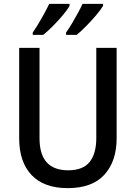

<svg xmlns="http://www.w3.org/2000/svg" viewBox="-20 -961 702 991"><path d="M582 -247Q582 -129 519 -59.5Q456 10 329 10Q207 10 143 -57.5Q79 -125 79 -247V-714H184V-247Q184 -82 332 -82Q408 -82 442.5 -125Q477 -168 477 -248V-714H582ZM512 -931Q501 -912 477 -883.5Q453 -855 425.5 -827Q398 -799 376 -781H321V-793Q336 -814 352 -841Q368 -868 382.5 -894.5Q397 -921 406 -941H512ZM339 -931Q329 -912 305.5 -884Q282 -856 254.5 -828Q227 -800 203 -781H149V-793Q171 -825 195.5 -868Q220 -911 234 -941H339Z"/></svg>

Font: Noto Sans Georgian SemiCondensed Medium
Style: Regular
Weight: 500
Width: 4
Designer: Monotype Design Team, Akaki Razmadze
Foundry: Google LLC
Version: Version 2.005; ttfautohint (v1.8.4.7-5d5b)